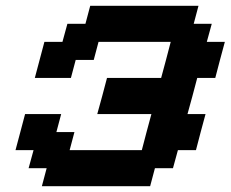

<svg xmlns="http://www.w3.org/2000/svg" viewBox="-20 -645 799 665"><path d="M125 0H500L516.6 -62.5H579.1L596.2 -125H658.7Q664.1 -145.5 675 -187.3Q686 -229 691.9 -250H629.4Q635.3 -270.5 646.5 -312.3Q657.7 -354 663.1 -375H725.6Q731 -395.5 741.9 -437.3Q752.9 -479 758.8 -500H696.3L713.4 -562.5H650.9L667.5 -625H292.5L275.9 -562.5H213.4L196.3 -500H133.8Q128.4 -479 117.2 -437.5Q106 -396 100.6 -375H225.6L242.2 -437.5H304.7L321.3 -500H571.3Q565.9 -479 554.9 -437.3Q543.9 -395.5 538.1 -375H350.6Q345.2 -354 334 -312.3Q322.8 -270.5 316.9 -250H504.4Q498.5 -229 487.5 -187.3Q476.6 -145.5 471.2 -125H221.2L237.8 -187.5H175.3L191.9 -250H66.9Q61.5 -229 50.3 -187.3Q39.1 -145.5 33.7 -125H96.2L79.1 -62.5H141.6Z"/></svg>

Font: Faithful 32x
Style: Oblique
Weight: 400
Foundry: Faithful Resource Pack
Version: Version 1.0; January 27, 2023